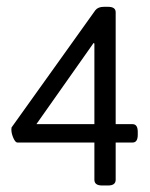

<svg xmlns="http://www.w3.org/2000/svg" viewBox="-20 -551 446 572"><path d="M284.2 1.6Q261.2 1.6 261.2 -15.5V-126.4H31.7Q25.8 -126.4 19.8 -139.9Q13.9 -153.4 13.9 -164.9Q13.9 -172 15.5 -172.8L264 -520.4Q271.9 -530.7 289.7 -530.7H302Q324.6 -530.7 324.6 -514.5V-181.1H375Q390.4 -181.1 390.4 -158.1V-149.4Q390.4 -126.4 375 -126.4H324.6V-15.5Q324.6 1.6 302 1.6ZM88.4 -181.1H261.2V-421.3L258.8 -422.9Z"/></svg>

Font: Jaldi
Style: Regular
Weight: 400
Designer: Pablo Cosgaya and Nicolas Silva
Foundry: Omnibus-Type
Version: Version 1.001;PS 001.001;hotconv 1.0.70;makeotf.lib2.5.58329